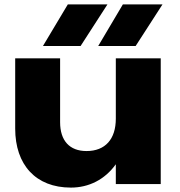

<svg xmlns="http://www.w3.org/2000/svg" viewBox="-20 -836 817 872"><path d="M710 0V-571H506V-297C506 -204 458 -150 373 -150C296 -150 253 -197 253 -281V-571H49V-252C49 -88 142 16 302 16C383 16 456 -20 506 -90V0ZM175 -627H346L468 -816H288ZM426 -627H596L718 -816H538Z"/></svg>

Font: Bounded
Style: Bold
Weight: 700
Designer: Vlad Churkin
Version: Version 3.0